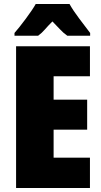

<svg xmlns="http://www.w3.org/2000/svg" viewBox="-20 -947 511 967"><path d="M433 0H61V-714H433V-563H250V-445H419V-294H250V-153H433ZM330 -927H160Q143 -897 109.5 -852Q76 -807 53 -781V-767H172Q191 -781 206 -798.5Q221 -816 244 -839Q267 -816 283 -798.5Q299 -781 319 -767H434V-781Q409 -814 379 -853.5Q349 -893 330 -927Z"/></svg>

Font: Noto Sans Display SemiCondensed Black
Style: Regular
Weight: 900
Width: 4
Designer: Monotype Design Team
Foundry: Monotype Imaging Inc.
Version: Version 1.900